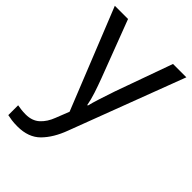

<svg xmlns="http://www.w3.org/2000/svg" viewBox="-228 -631 966 966"><g transform="rotate(45 255.0 -148.0)"><path d="M1 -536H95L211 -231Q226 -191 238 -154.5Q250 -118 256 -85H260Q266 -110 279 -150.5Q292 -191 306 -232L415 -536H510L279 74Q251 150 206.5 195Q162 240 84 240Q60 240 42 237.5Q24 235 11 232V162Q22 164 37.5 166Q53 168 70 168Q116 168 144.5 142Q173 116 189 73L217 2Z"/></g></svg>

Font: Noto Sans SignWriting
Style: Regular
Weight: 400
Designer: Monotype Design Team
Foundry: Monotype Imaging Inc.
Version: Version 2.004; ttfautohint (v1.8.4.7-5d5b)